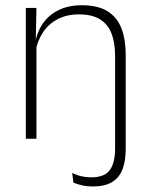

<svg xmlns="http://www.w3.org/2000/svg" viewBox="-20 -516 556 714"><path d="M408 -26.5V-308Q408 -356 395 -390.5Q382 -425 352.5 -443.8Q323 -462.5 273.5 -462.5Q228 -462.5 194 -444.5Q160 -426.5 139.5 -395.2Q119 -364 112 -324L101 -356H111Q116.5 -394 137.5 -426Q158.5 -458 195.5 -477.2Q232.5 -496.5 284.5 -496.5Q344 -496.5 379.8 -474.2Q415.5 -452 431.5 -410.8Q447.5 -369.5 447.5 -311.5V-26.5ZM76 0V-486.5H115.5L113 -362.5L115.5 -361V0ZM324.5 177.5Q304 177.5 285 173.2Q266 169 253 163L248.5 127Q265 135.5 282.8 139.5Q300.5 143.5 319.5 143.5Q369 143.5 388.5 116.2Q408 89 408 36V-150.5H447.5V38Q447.5 82.5 435.5 113.8Q423.5 145 396.5 161.2Q369.5 177.5 324.5 177.5Z"/></svg>

Font: Anek Latin Medium ExtraLight
Style: Regular
Weight: 250
Version: Version 1.003